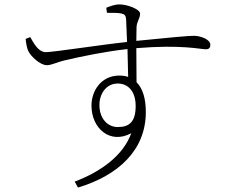

<svg xmlns="http://www.w3.org/2000/svg" viewBox="-20 -788 1040 869"><path d="M513 -213C467 -213 430 -251 430 -313C430 -364 461 -410 513 -410C556 -410 594 -379 594 -308C594 -235 564 -213 513 -213ZM520 -446C438 -446 394 -377 394 -310C394 -208 477 -133 574 -185C538 -85 439 -12 318 34L333 61C515 6 640 -108 640 -281C640 -342 626 -388 598 -416L597 -570C804 -587 885 -565 912 -565C927 -565 932 -573 932 -585C932 -611 885 -626 858 -626C835 -626 753 -619 597 -603L598 -665C599 -691 614 -704 614 -726C614 -747 555 -768 521 -768C498 -768 477 -759 461 -753L464 -730C494 -730 515 -730 529 -727C545 -723 550 -718 551 -697L555 -598C433 -585 222 -552 188 -552C154 -552 134 -590 117 -620L96 -612C98 -593 101 -572 108 -557C119 -534 161 -493 192 -493C215 -493 234 -506 278 -516C345 -532 463 -556 557 -566L560 -440C548 -444 535 -446 520 -446Z"/></svg>

Font: Noto Serif TC ExtraLight
Style: Regular
Weight: 200
Designer: Ryoko NISHIZUKA 西塚涼子 (kana & ideographs); Frank Grießhammer (Latin, Greek & Cyrillic); Wenlong ZHANG 张文龙 (bopomofo); San
Foundry: Adobe
Version: Version 2.001;hotconv 1.1.0;makeotfexe 2.6.0